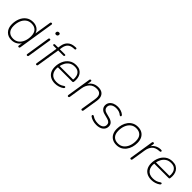

<svg xmlns="http://www.w3.org/2000/svg" viewBox="304 -2050 3397 3397"><g transform="rotate(45 2002.5 -351.5)"><path d="M241 8Q156 8 103.5 -47.5Q51 -103 51 -198Q51 -276 78.5 -343Q106 -410 160 -451Q214 -492 293 -492Q354 -492 402 -460.5Q450 -429 467 -362H460L512 -690Q515 -711 536 -711Q546 -711 550.5 -704.5Q555 -698 553 -686L447 -15Q444 6 423 6Q413 6 408.5 -0.5Q404 -7 406 -19L421 -113H432Q407 -58 358 -25Q309 8 241 8ZM247 -31Q311 -31 355 -66Q399 -101 421.5 -159Q444 -217 444 -286Q444 -369 403.5 -411Q363 -453 291 -453Q227 -453 183 -418Q139 -383 116.5 -325.5Q94 -268 94 -198Q94 -116 134.5 -73.5Q175 -31 247 -31Z M635 6Q625 6 620.5 -0.5Q616 -7 618 -19L689 -469Q692 -490 713 -490Q723 -490 727.5 -483.5Q732 -477 730 -465L659 -15Q656 6 635 6ZM735 -616Q721 -616 713 -623.5Q705 -631 705 -644Q705 -664 716 -674.5Q727 -685 746 -685Q760 -685 768 -678Q776 -671 776 -657Q776 -638 765 -627Q754 -616 735 -616Z M867 6Q857 6 852.5 -0.5Q848 -7 850 -19L918 -448H843Q834 -448 829.5 -451.5Q825 -455 825 -462Q825 -473 831.5 -478.5Q838 -484 849 -484H932L922 -474L931 -533Q943 -611 991 -655.5Q1039 -700 1117 -705L1146 -707Q1155 -708 1160 -704.5Q1165 -701 1167 -695.5Q1169 -690 1168 -684Q1167 -678 1162.5 -674Q1158 -670 1151 -669L1119 -667Q1055 -663 1019 -628.5Q983 -594 972 -528L964 -477L959 -484H1092Q1102 -484 1106 -481Q1110 -478 1110 -471Q1110 -459 1103.5 -453.5Q1097 -448 1086 -448H960L891 -15Q888 6 867 6Z M1332 8Q1267 8 1219.5 -17Q1172 -42 1147 -88.5Q1122 -135 1122 -200Q1122 -277 1151 -343.5Q1180 -410 1236 -451Q1292 -492 1372 -492Q1426 -492 1462.5 -472.5Q1499 -453 1520.5 -420Q1542 -387 1548.5 -345Q1555 -303 1549 -259Q1547 -245 1542 -239.5Q1537 -234 1524 -234H1151L1157 -271H1529L1510 -259Q1518 -313 1506.5 -357Q1495 -401 1462.5 -427.5Q1430 -454 1371 -454Q1308 -454 1266.5 -425.5Q1225 -397 1202 -353.5Q1179 -310 1171 -264L1168 -246Q1152 -150 1195.5 -90.5Q1239 -31 1330 -31Q1372 -31 1407 -41.5Q1442 -52 1476 -77Q1485 -84 1492 -84.5Q1499 -85 1504 -81.5Q1509 -78 1510.5 -72Q1512 -66 1509 -58.5Q1506 -51 1498 -45Q1465 -20 1420.5 -6Q1376 8 1332 8Z M1662 6Q1652 6 1647.5 -1.5Q1643 -9 1645 -21L1716 -469Q1719 -490 1740 -490Q1749 -490 1753.5 -483.5Q1758 -477 1756 -465L1740 -364H1729Q1754 -424 1804 -458Q1854 -492 1925 -492Q1979 -492 2015.5 -470.5Q2052 -449 2067.5 -405.5Q2083 -362 2072 -295L2027 -13Q2024 6 2003 6Q1993 6 1988.5 -0.5Q1984 -7 1986 -19L2030 -296Q2043 -376 2016 -414.5Q1989 -453 1924 -453Q1838 -453 1788.5 -401.5Q1739 -350 1725 -264L1686 -15Q1683 6 1662 6Z M2367 8Q2318 8 2275.5 -5Q2233 -18 2203 -40Q2196 -45 2194 -52Q2192 -59 2193.5 -65Q2195 -71 2200 -75Q2205 -79 2212 -78.5Q2219 -78 2228 -72Q2259 -50 2294.5 -40.5Q2330 -31 2370 -31Q2430 -31 2465.5 -56Q2501 -81 2501 -128Q2501 -158 2481.5 -178Q2462 -198 2427 -207L2330 -233Q2285 -245 2258 -276Q2231 -307 2231 -350Q2231 -392 2254 -424Q2277 -456 2318 -474Q2359 -492 2412 -492Q2456 -492 2496 -478Q2536 -464 2561 -441Q2568 -434 2570.5 -427Q2573 -420 2571 -414Q2569 -408 2564 -405Q2559 -402 2552.5 -402.5Q2546 -403 2538 -410Q2513 -432 2481 -442.5Q2449 -453 2411 -453Q2350 -453 2312.5 -425.5Q2275 -398 2275 -351Q2275 -322 2292.5 -301Q2310 -280 2346 -270L2443 -244Q2490 -231 2517.5 -203Q2545 -175 2545 -131Q2545 -67 2496 -29.5Q2447 8 2367 8Z M2867 8Q2808 8 2764 -17Q2720 -42 2696.5 -88.5Q2673 -135 2673 -200Q2673 -258 2688.5 -310.5Q2704 -363 2735 -404Q2766 -445 2811 -468.5Q2856 -492 2915 -492Q2975 -492 3018.5 -467Q3062 -442 3085.5 -395.5Q3109 -349 3109 -284Q3109 -226 3093.5 -173.5Q3078 -121 3047 -80Q3016 -39 2971 -15.5Q2926 8 2867 8ZM2869 -31Q2933 -31 2977 -66Q3021 -101 3043.5 -159Q3066 -217 3066 -286Q3066 -369 3025.5 -411Q2985 -453 2913 -453Q2849 -453 2805 -418Q2761 -383 2738.5 -325.5Q2716 -268 2716 -198Q2716 -116 2756.5 -73.5Q2797 -31 2869 -31Z M3228 6Q3218 6 3213.5 -0.5Q3209 -7 3211 -19L3282 -469Q3285 -490 3306 -490Q3315 -490 3320 -483.5Q3325 -477 3323 -465L3308 -370H3297Q3318 -430 3370.5 -462Q3423 -494 3484 -494Q3501 -494 3507.5 -490.5Q3514 -487 3514 -477Q3514 -467 3509 -462.5Q3504 -458 3490 -456L3478 -455Q3387 -448 3346.5 -401Q3306 -354 3294 -280L3252 -15Q3249 6 3228 6Z M3743 8Q3678 8 3630.5 -17Q3583 -42 3558 -88.5Q3533 -135 3533 -200Q3533 -277 3562 -343.5Q3591 -410 3647 -451Q3703 -492 3783 -492Q3837 -492 3873.5 -472.5Q3910 -453 3931.5 -420Q3953 -387 3959.5 -345Q3966 -303 3960 -259Q3958 -245 3953 -239.5Q3948 -234 3935 -234H3562L3568 -271H3940L3921 -259Q3929 -313 3917.5 -357Q3906 -401 3873.5 -427.5Q3841 -454 3782 -454Q3719 -454 3677.5 -425.5Q3636 -397 3613 -353.5Q3590 -310 3582 -264L3579 -246Q3563 -150 3606.5 -90.5Q3650 -31 3741 -31Q3783 -31 3818 -41.5Q3853 -52 3887 -77Q3896 -84 3903 -84.5Q3910 -85 3915 -81.5Q3920 -78 3921.5 -72Q3923 -66 3920 -58.5Q3917 -51 3909 -45Q3876 -20 3831.5 -6Q3787 8 3743 8Z"/></g></svg>

Font: Nunito Variable Extra Light
Style: Italic
Weight: 200
Italic angle: -9°
Designer: Vernon Adams
Foundry: Vernon Adams
Version: Version 3.602